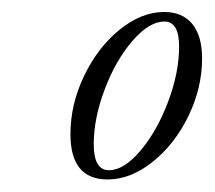

<svg xmlns="http://www.w3.org/2000/svg" viewBox="-20 -564 351 314"><path d="M155.8 -270.5Q95.2 -270.5 95.2 -344.7Q95.2 -393.6 117.7 -440.2Q140.1 -486.8 175.8 -515.6Q211.4 -544.4 248.5 -544.4Q278.3 -544.4 294.4 -524.9Q310.5 -505.4 310.5 -468.3Q310.5 -420.4 288.3 -374.5Q266.1 -328.6 230 -299.6Q193.8 -270.5 155.8 -270.5ZM158.2 -285.6Q182.6 -285.6 209.7 -317.6Q236.8 -349.6 254.9 -397.5Q272.9 -445.3 272.9 -487.8Q272.9 -528.8 249 -528.8Q224.1 -528.8 196.8 -497.3Q169.4 -465.8 151.4 -418.2Q133.3 -370.6 133.3 -328.1Q133.3 -285.6 158.2 -285.6Z"/></svg>

Font: Elstob ExtraLight
Style: Italic
Weight: 200
Italic angle: -20°
Designer: Peter S. Baker
Version: Version 1.015